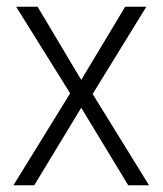

<svg xmlns="http://www.w3.org/2000/svg" viewBox="-20 -552 485 572"><path d="M189 -274 28 -532H92L222 -314L353 -532H416L256 -272L424 0H362L222 -231L82 0H20Z"/></svg>

Font: Noto Sans Thai SemiCondensed Light
Style: Regular
Weight: 300
Width: 4
Designer: Monotype Design Team
Foundry: Monotype Imaging Inc.
Version: Version 2.001